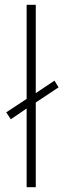

<svg xmlns="http://www.w3.org/2000/svg" viewBox="-20 -846 264 800"><path d="M91 -66V-394L25 -349L6 -378L91 -434V-826H129V-458L207 -510L224 -482L129 -419V-66Z"/></svg>

Font: Noto Sans Malayalam UI ExtraLight
Style: Regular
Weight: 200
Designer: Jelle Bosma - Monotype Design Team
Foundry: Monotype Imaging Inc.
Version: Version 2.104; ttfautohint (v1.8.4.7-5d5b)